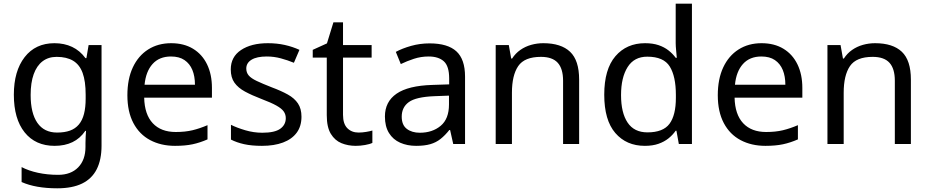

<svg xmlns="http://www.w3.org/2000/svg" viewBox="-20 -780 5035 1040"><path d="M275 -546Q328 -546 370.5 -526Q413 -506 443 -465H448L460 -536H530V9Q530 85 504 136.5Q478 188 425 214Q372 240 290 240Q232 240 183.5 231.5Q135 223 97 206V125Q135 145 186 156Q237 167 295 167Q364 167 403.5 126.5Q443 86 443 16V-5Q443 -17 444 -39.5Q445 -62 446 -71H442Q414 -30 372.5 -10Q331 10 276 10Q172 10 113.5 -63Q55 -136 55 -267Q55 -395 113.5 -470.5Q172 -546 275 -546ZM287 -472Q242 -472 210.5 -448Q179 -424 162.5 -378Q146 -332 146 -266Q146 -167 182.5 -114.5Q219 -62 289 -62Q330 -62 359 -72.5Q388 -83 407 -105.5Q426 -128 435 -163Q444 -198 444 -246V-267Q444 -340 427.5 -385Q411 -430 376 -451Q341 -472 287 -472Z M907 -546Q976 -546 1025.5 -516Q1075 -486 1101.5 -431.5Q1128 -377 1128 -304V-251H761Q763 -160 807.5 -112.5Q852 -65 932 -65Q983 -65 1022.5 -74.5Q1062 -84 1104 -102V-25Q1063 -7 1023 1.5Q983 10 928 10Q852 10 793.5 -21Q735 -52 702.5 -113.5Q670 -175 670 -264Q670 -352 699.5 -415Q729 -478 782.5 -512Q836 -546 907 -546ZM906 -474Q843 -474 806.5 -433.5Q770 -393 763 -321H1036Q1036 -367 1022 -401Q1008 -435 979.5 -454.5Q951 -474 906 -474Z M1613 -148Q1613 -96 1587 -61Q1561 -26 1513 -8Q1465 10 1399 10Q1343 10 1302.5 1Q1262 -8 1231 -24V-104Q1263 -88 1308.5 -74.5Q1354 -61 1401 -61Q1468 -61 1498 -82.5Q1528 -104 1528 -140Q1528 -160 1517 -176Q1506 -192 1477.5 -208Q1449 -224 1396 -244Q1344 -264 1307 -284Q1270 -304 1250 -332Q1230 -360 1230 -404Q1230 -472 1285.5 -509Q1341 -546 1431 -546Q1480 -546 1522.5 -536.5Q1565 -527 1602 -510L1572 -440Q1538 -454 1501 -464Q1464 -474 1425 -474Q1371 -474 1342.5 -456.5Q1314 -439 1314 -409Q1314 -387 1327 -371.5Q1340 -356 1370.5 -341.5Q1401 -327 1452 -307Q1503 -288 1539 -268Q1575 -248 1594 -219.5Q1613 -191 1613 -148Z M1922 -62Q1942 -62 1963 -65.5Q1984 -69 1997 -73V-6Q1983 1 1957 5.5Q1931 10 1907 10Q1865 10 1829.5 -4.5Q1794 -19 1772 -55Q1750 -91 1750 -156V-468H1674V-510L1751 -545L1786 -659H1838V-536H1993V-468H1838V-158Q1838 -109 1861.5 -85.5Q1885 -62 1922 -62Z M2307 -545Q2405 -545 2452 -502Q2499 -459 2499 -365V0H2435L2418 -76H2414Q2391 -47 2366.5 -27.5Q2342 -8 2310.5 1Q2279 10 2234 10Q2186 10 2147.5 -7Q2109 -24 2087 -59.5Q2065 -95 2065 -149Q2065 -229 2128 -272.5Q2191 -316 2322 -320L2413 -323V-355Q2413 -422 2384 -448Q2355 -474 2302 -474Q2260 -474 2222 -461.5Q2184 -449 2151 -433L2124 -499Q2159 -518 2207 -531.5Q2255 -545 2307 -545ZM2333 -259Q2233 -255 2194.5 -227Q2156 -199 2156 -148Q2156 -103 2183.5 -82Q2211 -61 2254 -61Q2322 -61 2367 -98.5Q2412 -136 2412 -214V-262Z M2923 -546Q3019 -546 3068 -499.5Q3117 -453 3117 -349V0H3030V-343Q3030 -408 3001 -440Q2972 -472 2910 -472Q2821 -472 2787 -422Q2753 -372 2753 -278V0H2665V-536H2736L2749 -463H2754Q2772 -491 2798.5 -509.5Q2825 -528 2857 -537Q2889 -546 2923 -546Z M3473 10Q3373 10 3313 -59.5Q3253 -129 3253 -267Q3253 -405 3313.5 -475.5Q3374 -546 3474 -546Q3516 -546 3547 -535.5Q3578 -525 3601 -507Q3624 -489 3640 -467H3646Q3645 -480 3642.5 -505.5Q3640 -531 3640 -546V-760H3728V0H3657L3644 -72H3640Q3624 -49 3601 -30.5Q3578 -12 3546.5 -1Q3515 10 3473 10ZM3487 -63Q3572 -63 3606.5 -109.5Q3641 -156 3641 -250V-266Q3641 -366 3608 -419.5Q3575 -473 3486 -473Q3415 -473 3379.5 -416.5Q3344 -360 3344 -265Q3344 -169 3379.5 -116Q3415 -63 3487 -63Z M4105 -546Q4174 -546 4223.5 -516Q4273 -486 4299.5 -431.5Q4326 -377 4326 -304V-251H3959Q3961 -160 4005.5 -112.5Q4050 -65 4130 -65Q4181 -65 4220.5 -74.5Q4260 -84 4302 -102V-25Q4261 -7 4221 1.5Q4181 10 4126 10Q4050 10 3991.5 -21Q3933 -52 3900.5 -113.5Q3868 -175 3868 -264Q3868 -352 3897.5 -415Q3927 -478 3980.5 -512Q4034 -546 4105 -546ZM4104 -474Q4041 -474 4004.5 -433.5Q3968 -393 3961 -321H4234Q4234 -367 4220 -401Q4206 -435 4177.5 -454.5Q4149 -474 4104 -474Z M4720 -546Q4816 -546 4865 -499.5Q4914 -453 4914 -349V0H4827V-343Q4827 -408 4798 -440Q4769 -472 4707 -472Q4618 -472 4584 -422Q4550 -372 4550 -278V0H4462V-536H4533L4546 -463H4551Q4569 -491 4595.5 -509.5Q4622 -528 4654 -537Q4686 -546 4720 -546Z"/></svg>

Font: lbangla85
Style: Book
Weight: 400
Designer: Jelle Bosma - Monotype Design Team
Foundry: Monotype Imaging Inc.
Version: Version 2.003